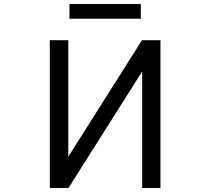

<svg xmlns="http://www.w3.org/2000/svg" viewBox="-20 -932 1040 954"><path d="M777.3 2H686.5V-577.1L320.3 2H227.5V-732.4H319.3V-153.3L685.5 -732.4H777.3ZM325.2 -838.9V-912.1H679.7V-838.9Z"/></svg>

Font: GenEi Gothic M Regular
Style: Regular
Weight: 400
Designer: o_tamon (Modified); [Source Han Sans]
Ryoko NISHIZUKA  (kana & ideographs); Paul D. Hunt (Latin, Greek & Cyrillic); Wenl
Version: Version 1.1a;Original Version 1.004